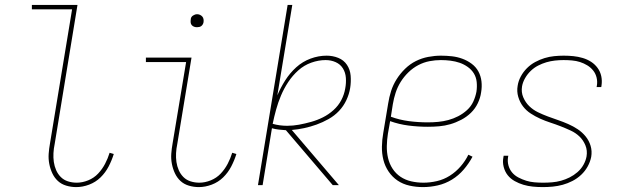

<svg xmlns="http://www.w3.org/2000/svg" viewBox="-20 -755 2540 783"><path d="M291 8Q270 8 250 2Q230 -4 216 -17Q202 -30 193.5 -48Q185 -66 181 -86.5Q177 -107 178.5 -128Q180 -149 184 -171L274 -717H110V-735H296L203 -168Q199 -149 198 -130.5Q197 -112 199.5 -94.5Q202 -77 209 -61Q216 -45 228 -33Q240 -21 257 -15.5Q274 -10 293 -10Q316 -10 339.5 -19.5Q363 -29 380 -47Q397 -65 408.5 -87Q420 -109 427 -132L444 -127Q436 -101 423 -76Q410 -51 390 -31.5Q370 -12 343.5 -2Q317 8 291 8Z M791 8Q770 8 750 2Q730 -4 716 -17Q702 -30 693.5 -48Q685 -66 681 -86.5Q677 -107 678.5 -128Q680 -149 684 -171L739 -502H575V-520H761L703 -168Q699 -149 698 -130.5Q697 -112 699.5 -94.5Q702 -77 709 -61Q716 -45 728 -33Q740 -21 757 -15.5Q774 -10 793 -10Q816 -10 839.5 -19.5Q863 -29 880 -47Q897 -65 908.5 -87Q920 -109 927 -132L944 -127Q936 -101 923 -76Q910 -51 890 -31.5Q870 -12 843.5 -2Q817 8 791 8ZM783 -644Q777 -644 771.5 -646Q766 -648 762 -652.5Q758 -657 757.5 -663.5Q757 -670 758 -676Q758 -681 760.5 -685Q763 -689 767 -691.5Q771 -694 775 -695.5Q779 -697 784 -697Q790 -697 795.5 -694.5Q801 -692 805 -687.5Q809 -683 810 -676.5Q811 -670 810 -664Q809 -659 806.5 -655Q804 -651 800.5 -648.5Q797 -646 792.5 -645Q788 -644 783 -644Z M1337 0 1146 -224Q1132 -225 1117.5 -226.5Q1103 -228 1089 -232L1051 0H1032L1153 -735H1172L1111 -366Q1124 -397 1143 -427Q1162 -457 1188 -480.5Q1214 -504 1246.5 -516Q1279 -528 1312 -528Q1337 -528 1359.5 -519Q1382 -510 1395 -490.5Q1408 -471 1410 -446Q1412 -421 1408 -396Q1404 -371 1392.5 -346.5Q1381 -322 1362.5 -302.5Q1344 -283 1320 -269.5Q1296 -256 1271 -247Q1246 -238 1220.5 -232.5Q1195 -227 1170 -225L1362 0ZM1151 -242Q1175 -242 1199.5 -246.5Q1224 -251 1249 -258Q1274 -265 1297 -276.5Q1320 -288 1340 -306Q1360 -324 1372 -347Q1384 -370 1388 -395Q1392 -416 1390.5 -437.5Q1389 -459 1378.5 -476Q1368 -493 1349 -501.5Q1330 -510 1308 -510Q1279 -510 1249.5 -499.5Q1220 -489 1196.5 -468Q1173 -447 1155.5 -420.5Q1138 -394 1126 -365.5Q1114 -337 1106 -308Q1098 -279 1092 -250Q1106 -246 1121 -244Q1136 -242 1151 -242Z M1705 8Q1677 8 1650 2Q1623 -4 1601.5 -18.5Q1580 -33 1565 -55Q1550 -77 1543.5 -103Q1537 -129 1537.5 -157Q1538 -185 1543 -213L1563 -333Q1567 -359 1575 -384Q1583 -409 1597.5 -432Q1612 -455 1632 -474.5Q1652 -494 1676 -506Q1700 -518 1726.5 -523Q1753 -528 1778 -528Q1801 -528 1823 -525.5Q1845 -523 1865.5 -515.5Q1886 -508 1903.5 -495Q1921 -482 1931 -463.5Q1941 -445 1943.5 -423Q1946 -401 1942 -378Q1939 -356 1928.5 -334Q1918 -312 1900.5 -295Q1883 -278 1861 -266.5Q1839 -255 1816.5 -248.5Q1794 -242 1771 -240Q1748 -238 1725 -238Q1685 -238 1646 -243Q1607 -248 1571 -261L1562 -210Q1558 -185 1557.5 -159.5Q1557 -134 1562.5 -110.5Q1568 -87 1581 -67Q1594 -47 1613.5 -34Q1633 -21 1657 -15.5Q1681 -10 1707 -10Q1734 -10 1762 -16.5Q1790 -23 1814.5 -38.5Q1839 -54 1858.5 -76.5Q1878 -99 1890 -124L1907 -116Q1892 -88 1871 -63.5Q1850 -39 1823 -22.5Q1796 -6 1765.5 1Q1735 8 1705 8ZM1725 -256Q1746 -256 1767 -258Q1788 -260 1808.5 -265.5Q1829 -271 1848.5 -281Q1868 -291 1884.5 -306Q1901 -321 1910 -340.5Q1919 -360 1923 -381Q1926 -401 1924 -420.5Q1922 -440 1912.5 -455.5Q1903 -471 1887.5 -482Q1872 -493 1854.5 -499Q1837 -505 1817.5 -507.5Q1798 -510 1778 -510Q1755 -510 1731.5 -505.5Q1708 -501 1686 -489.5Q1664 -478 1645.5 -460Q1627 -442 1614 -421Q1601 -400 1593.5 -377Q1586 -354 1582 -330L1574 -279Q1609 -266 1647.5 -261Q1686 -256 1725 -256Z M2194 8Q2173 8 2153 6Q2133 4 2114.5 -1.5Q2096 -7 2079 -16.5Q2062 -26 2050.5 -40.5Q2039 -55 2034 -74.5Q2029 -94 2033 -114L2034 -120H2053L2052 -115Q2049 -97 2053.5 -80.5Q2058 -64 2068.5 -51.5Q2079 -39 2094.5 -31Q2110 -23 2126 -18Q2142 -13 2159.5 -11.5Q2177 -10 2195 -10Q2213 -10 2231.5 -11.5Q2250 -13 2268 -18Q2286 -23 2303 -31.5Q2320 -40 2335 -53Q2350 -66 2359.5 -83Q2369 -100 2372 -117Q2376 -141 2367.5 -162Q2359 -183 2343.5 -198Q2328 -213 2307.5 -222.5Q2287 -232 2266.5 -240Q2246 -248 2224.5 -255Q2203 -262 2183 -271Q2163 -280 2144.5 -292Q2126 -304 2113 -321Q2100 -338 2093.5 -360Q2087 -382 2091 -405Q2094 -425 2104 -443.5Q2114 -462 2129 -477Q2144 -492 2162.5 -502Q2181 -512 2200.5 -518Q2220 -524 2240 -526Q2260 -528 2279 -528Q2299 -528 2318.5 -526Q2338 -524 2356.5 -518.5Q2375 -513 2390.5 -503Q2406 -493 2417 -478Q2428 -463 2432 -444.5Q2436 -426 2433 -406L2432 -400H2413L2414 -405Q2417 -422 2413 -438.5Q2409 -455 2399 -467.5Q2389 -480 2375 -488.5Q2361 -497 2345.5 -502Q2330 -507 2312.5 -508.5Q2295 -510 2278 -510Q2261 -510 2243 -508Q2225 -506 2208 -501Q2191 -496 2174.5 -487.5Q2158 -479 2144.5 -466Q2131 -453 2121.5 -436.5Q2112 -420 2109 -403Q2105 -379 2114 -358Q2123 -337 2138.5 -322Q2154 -307 2173.5 -297.5Q2193 -288 2214.5 -280Q2236 -272 2256.5 -265Q2277 -258 2297.5 -249Q2318 -240 2336 -228Q2354 -216 2368 -199Q2382 -182 2388.5 -160.5Q2395 -139 2391 -115Q2387 -95 2376.5 -76Q2366 -57 2350 -42Q2334 -27 2314.5 -17Q2295 -7 2275 -1.5Q2255 4 2234.5 6Q2214 8 2194 8Z"/></svg>

Font: Iosevka Thin
Style: Italic
Weight: 100
Italic angle: -9°
Monospace: yes
Designer: Belleve Invis
Foundry: Belleve Invis
Version: Version 32.5.0; ttfautohint (v1.8.4)